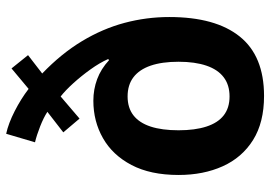

<svg xmlns="http://www.w3.org/2000/svg" viewBox="-144 -710 859 610"><g transform="rotate(-90 285.0 -404.5)"><path d="M284.1 -428.1Q320.6 -428.1 345 -409.6Q369.5 -391 381.9 -355Q394.3 -319 394.3 -266.2Q394.3 -214 381.9 -177.7Q369.5 -141.3 345 -122.8Q320.6 -104.2 284.1 -104.2Q247.7 -104.2 223.9 -122.8Q200.2 -141.3 188.4 -177.7Q176.6 -214 176.6 -266.2Q176.6 -319 188.4 -355Q200.2 -391 224.1 -409.6Q248 -428.1 284.1 -428.1ZM270.6 -536.9Q205.1 -536.9 151.6 -506.4Q98 -476 66.3 -415.8Q34.6 -355.5 34.6 -266.2Q34.6 -187.2 62.3 -125.8Q90 -64.4 145.7 -29.5Q201.4 5.4 285.7 5.4Q412.5 5.4 474.4 -71.8Q536.4 -148.9 536.4 -295.6Q536.4 -368.3 517.8 -438Q499.2 -507.6 459.7 -573.1Q420.3 -638.6 357 -699.4L415.3 -744.4L373.1 -796.9L308.1 -742.6Q276.6 -766.8 237.5 -786.8Q198.4 -806.8 165.5 -813.9L138.4 -722.3Q161.4 -716.8 188.8 -706Q216.2 -695.3 235.2 -683L170 -632.4L213.7 -580.8L284 -640.8Q302.7 -626.3 325.7 -601Q348.7 -575.7 369.8 -546.3Q391 -516.9 403 -489.7L399.3 -487.1Q371.6 -512.7 339.1 -524.8Q306.6 -536.9 270.6 -536.9Z"/></g></svg>

Font: Estedad VF
Style: Regular
Weight: 100
Designer: Amin Abedi
Version: Version 7.3